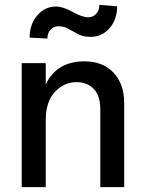

<svg xmlns="http://www.w3.org/2000/svg" viewBox="-20 -765 591 785"><path d="M167 -506.8H68.8V0H167V-274.9Q167 -348.1 204.1 -388.7Q241.2 -429.2 293 -429.2Q336.9 -429.2 363.5 -401.1Q390.1 -373 390.1 -319.8V0H487.8V-342.8Q487.8 -421.9 444.1 -468Q400.4 -514.2 325.2 -514.2Q211.9 -514.2 167 -419.9ZM459 -739.3 386.2 -745.1Q386.2 -722.2 373 -708.3Q359.9 -694.3 341.3 -694.3Q315.9 -694.3 276.6 -716.3Q237.3 -738.3 209.5 -738.3Q163.1 -738.3 132.1 -701.7Q101.1 -665 101.1 -611.3L173.8 -607.4Q173.8 -629.9 186.8 -643.8Q199.7 -657.7 218.3 -657.7Q231 -657.7 241.5 -654.8Q252 -651.9 277.6 -637.2Q303.2 -622.6 317.1 -618.4Q331.1 -614.3 350.1 -614.3Q397 -614.3 428 -649.9Q459 -685.5 459 -739.3Z"/></svg>

Font: FAU Chimera Medium
Style: Regular
Weight: 500
Version: Version 1.002;hotconv 1.0.117;makeotfexe 2.5.65602